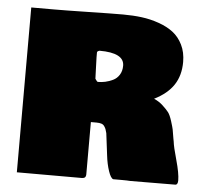

<svg xmlns="http://www.w3.org/2000/svg" viewBox="-49 -726 783 757"><g transform="rotate(5 342.5 -348.0)"><path d="M44.9 -671.9H135.7Q177.7 -671.9 270 -673.8Q362.3 -675.8 408.2 -675.8Q447.8 -675.8 482.2 -671.4Q516.6 -667 550 -655.3Q583.5 -643.6 607.2 -625.5Q630.9 -607.4 645.5 -577.9Q660.2 -548.3 660.2 -509.8Q660.2 -456.5 635.3 -418.9Q610.4 -381.3 558.6 -355.5Q579.1 -346.7 594.2 -332.5Q609.4 -318.4 617.4 -308.1Q625.5 -297.9 633.1 -273.7Q640.6 -249.5 642.1 -241.9Q643.6 -234.4 648.4 -204.6Q649.9 -197.8 650.4 -194.3Q652.3 -174.8 667 -122.8Q681.6 -70.8 681.6 -43Q681.6 -25.4 670.9 -25.4Q641.6 -25.4 582.3 -24.9Q522.9 -24.4 494.1 -24.4Q482.4 -25.4 459 -25.4H425.8Q416 -28.3 406.7 -55.7Q397.5 -83 393.6 -117.2L382.8 -204.1Q379.9 -214.8 378.2 -219.5Q376.5 -224.1 372.1 -230.7Q367.7 -237.3 360.1 -239.7Q352.5 -242.2 340.8 -242.2H318.4V-46.9Q318.4 -45.4 318.4 -42.2Q318.4 -39.1 318.4 -37.8Q318.4 -36.6 318.4 -34.2Q318.4 -31.7 317.9 -30.5Q317.4 -29.3 316.9 -27.3Q316.4 -25.4 315.7 -24.7Q314.9 -23.9 313.7 -22.7Q312.5 -21.5 310.8 -21Q309.1 -20.5 306.9 -20Q304.7 -19.5 301.8 -19.5H44.9ZM321.3 -414.1Q322.3 -413.1 324.2 -409.9Q326.2 -406.7 328.1 -404.8Q330.1 -402.8 332 -402.3Q346.7 -402.3 361.3 -405.5Q376 -408.7 391.4 -416Q406.7 -423.3 416.3 -438.5Q425.8 -453.6 425.8 -474.6Q425.8 -525.4 328.1 -525.4Q318.4 -522.9 318.4 -517.6V-499Q318.4 -484.9 319.8 -456.5Q321.3 -428.2 321.3 -414.1Z"/></g></svg>

Font: Bowlby One SC
Style: Regular
Weight: 400
Width: 1
Version: Version 1.2